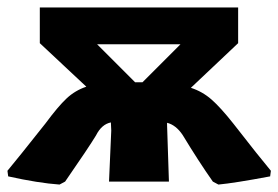

<svg xmlns="http://www.w3.org/2000/svg" viewBox="-26 -488 748 516"><path d="M134 8Q77 4 -4 -14L-6 -29Q20 -60 96 -156Q130 -202 153 -223.5Q176 -245 206 -255L81 -372V-468H614V-372L487 -252Q518 -242 542.5 -220.5Q567 -199 601 -156Q671 -66 702 -29L700 -14Q604 4 561 8L546 0Q508 -54 465 -125Q447 -152 423 -158V-152L428 0H267L273 -137L272 -159Q247 -154 232 -124Q212 -91 149 0ZM340 -267H357L459 -369H235L337 -267Z"/></svg>

Font: Alegreya Sans SC ExtraBold
Style: Regular
Weight: 800
Designer: Juan Pablo del Peral
Foundry: Huerta Tipografica
Version: Version 2.007